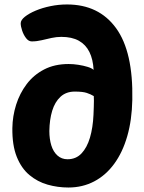

<svg xmlns="http://www.w3.org/2000/svg" viewBox="-20 -826 643 856"><path d="M284.9 10Q237.1 10 192.2 -2.8Q147.2 -15.6 111.2 -45.6Q75.2 -75.7 54.7 -127Q34.1 -178.3 35.1 -255.2Q35.9 -308.2 51.8 -358.9Q67.8 -409.7 98.9 -450.9Q130 -492.1 176.7 -516.3Q223.4 -540.6 286 -540.6Q306.9 -540.6 329.3 -537.1Q351.8 -533.6 370.4 -527.9Q389.1 -522.3 397.3 -514.4Q394.8 -561.6 378.6 -594.3Q362.3 -627.1 331.6 -644.3Q300.8 -661.6 253.3 -661.6Q231.6 -661.6 209.7 -656.8Q187.8 -652 165.8 -646.7Q143.9 -641.4 121.6 -641.4Q107.3 -641.4 96.2 -656Q85 -670.6 78.7 -689.6Q72.3 -708.6 72.3 -722.2Q72.3 -736.3 90.7 -751.2Q109.1 -766 139.2 -778.7Q169.2 -791.3 205.5 -798.7Q241.8 -806.1 278.8 -806.1Q420.8 -806.1 497.5 -700.5Q574.2 -594.9 569.9 -380.8Q568.1 -290.8 547.3 -218.7Q526.6 -146.7 489 -95.4Q451.4 -44.1 399.6 -17.1Q347.8 10 284.9 10ZM281 -116Q318.6 -116 343.2 -141.8Q367.9 -167.7 381.1 -212.4Q394.2 -257.1 396.8 -314.4Q397.8 -332.8 398.1 -348.4Q398.4 -364 398.7 -376.7Q398.9 -389.3 398.1 -397.6Q384.2 -406 366.6 -411.8Q348.9 -417.7 313.4 -417.7Q274.7 -417.7 249.7 -394.6Q224.7 -371.4 212.7 -332.1Q200.8 -292.7 200 -241.8Q200 -206.2 208.8 -177.7Q217.7 -149.1 236.2 -132.6Q254.8 -116 281 -116Z"/></svg>

Font: Playpen Sans
Style: Regular
Weight: 400
Designer: Laura Meseguer, Veronika Burian, José Scaglione, Kostas Bartsokas, Vera Evstafieva, Tom Grace, Yorlmar Campos
Foundry: TypeTogether
Version: Version 2.000